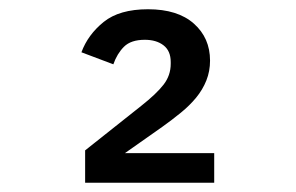

<svg xmlns="http://www.w3.org/2000/svg" viewBox="-20 -724 640 415"><path d="M443 -329H164V-399L285 -495Q318 -521 333.5 -541Q349 -561 349 -586V-590Q349 -614 333.5 -626Q318 -638 293 -638Q263 -638 248 -623Q233 -608 225 -585L156 -611Q170 -649 204 -676.5Q238 -704 300 -704Q364 -704 399 -673Q434 -642 434 -593Q434 -570 426 -550Q418 -530 404 -513Q390 -496 371 -480.5Q352 -465 331 -450L250 -393H443Z"/></svg>

Font: IBM Plex Mono Medium
Style: Regular
Weight: 500
Monospace: yes
Designer: Mike Abbink, Paul van der Laan, Pieter van Rosmalen
Foundry: Bold Monday
Version: Version 2.3